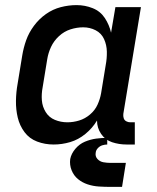

<svg xmlns="http://www.w3.org/2000/svg" viewBox="-20 -558 616 752"><path d="M190 8Q223 8 255 -1.5Q287 -11 314.5 -33.5Q342 -56 360 -86Q360 -57 376 -33.5Q392 -10 419 -1Q446 8 476 8H508V-79H490Q482 -79 474.5 -83Q467 -87 464.5 -95Q462 -103 463 -112L532 -530H432L415 -430Q408 -461 390.5 -487.5Q373 -514 343 -526Q313 -538 280 -538Q249 -538 218 -530Q187 -522 160 -503Q133 -484 113 -457Q93 -430 82.5 -400.5Q72 -371 67 -340L49 -230Q43 -197 42.5 -163Q42 -129 49.5 -97.5Q57 -66 76 -40.5Q95 -15 125.5 -3.5Q156 8 190 8ZM244 -79Q218 -79 195 -88.5Q172 -98 159 -119Q146 -140 144 -165Q142 -190 147 -216L165 -326Q169 -351 180 -374.5Q191 -398 211 -416.5Q231 -435 256 -443Q281 -451 306 -451Q332 -451 354.5 -439.5Q377 -428 387.5 -405Q398 -382 398.5 -355.5Q399 -329 394 -303L376 -193Q372 -170 362 -148Q352 -126 332.5 -109.5Q313 -93 290 -86Q267 -79 244 -79ZM413 174H458L473 80H413Q399 80 385 77.5Q371 75 361.5 64.5Q352 54 355 39Q356 30 363.5 22Q371 14 381 11Q391 8 400 8V-18Q378 -18 356 -15Q334 -12 312.5 -3Q291 6 275 25Q259 44 255 65Q252 88 260.5 109Q269 130 285.5 143.5Q302 157 323 164Q344 171 367 172.5Q390 174 413 174Z"/></svg>

Font: Iosevka Sparkle Medium
Style: Italic
Weight: 500
Italic angle: -9°
Designer: Belleve Invis
Foundry: Belleve Invis
Version: Version 4.5.0; ttfautohint (v1.8.3)